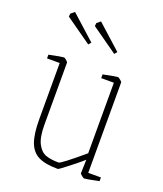

<svg xmlns="http://www.w3.org/2000/svg" viewBox="-125 -733 703 826"><g transform="rotate(20 226.5 -320.0)"><path d="M89 -164V-421H31V-438Q89 -450 98 -450Q102 -450 110 -443Q118 -436 118 -433V-150Q118 -92 133 -63Q148 -34 171.5 -25.5Q195 -17 231 -17Q241 -17 337 -98V-421H279V-438Q337 -450 346 -450Q348 -450 357 -443Q366 -436 366 -433V-19H424V-2Q366 10 357 10Q355 10 346 3Q337 -4 337 -7L339 -69Q320 -52 280.5 -21Q241 10 237 10Q180 10 148.5 -5.5Q117 -21 103 -58.5Q89 -96 89 -164ZM58 -622 59 -636 76 -650 187 -550 177 -538ZM177 -622 178 -636 195 -650 306 -550 296 -538Z"/></g></svg>

Font: Grenze Thin
Style: Regular
Weight: 250
Designer: Renata Polastri
Foundry: Omnibus-Type
Version: Version 1.002; ttfautohint (v1.8)